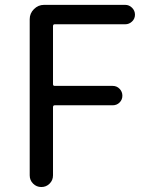

<svg xmlns="http://www.w3.org/2000/svg" viewBox="-20 -753 592 773"><path d="M99.6 -46.9V-675.8Q99.6 -699.2 116.7 -716.3Q133.8 -733.4 157.2 -733.4H484.4Q500 -733.4 511.7 -721.7Q523.4 -710 523.4 -693.8Q523.4 -677.7 511.7 -666.5Q500 -655.3 484.4 -655.3H200.2Q193.4 -655.3 193.4 -647.5V-414.1Q193.4 -407.2 200.2 -407.2H433.6Q450.2 -407.2 461.4 -395.5Q472.7 -383.8 472.7 -367.7Q472.7 -351.6 461.4 -340.3Q450.2 -329.1 433.6 -329.1H200.2Q193.4 -329.1 193.4 -321.3V-46.9Q193.4 -27.3 179.7 -13.7Q166 0 146.5 0Q127 0 113.3 -13.7Q99.6 -27.3 99.6 -46.9Z"/></svg>

Font: Gen Jyuu Gothic P Regular
Style: Regular
Weight: 400
Designer: [Source Han Sans]
Ryoko NISHIZUKA  (kana & ideographs); Paul D. Hunt (Latin, Greek & Cyrillic); Wenlong ZHANG  (bopomofo
Version: Version 1.002.20150607